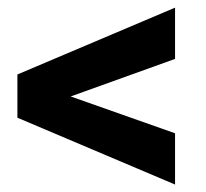

<svg xmlns="http://www.w3.org/2000/svg" viewBox="-20 -559 549 512"><path d="M168.5 -301.8 446.8 -203.6V-66.9L26.4 -245.1V-360.4L446.8 -538.6V-401.9Z"/></svg>

Font: Roboto
Style: Bold
Weight: 700
Designer: Google
Version: Version 2.134; 2016; ttfautohint (v1.6)